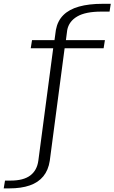

<svg xmlns="http://www.w3.org/2000/svg" viewBox="-124 -808 616 1034"><path d="M-104 206.5H-73.5Q-9.5 206.5 36.5 190.5Q82.5 174.5 109.5 141.2Q136.5 108 144 58L224 -548H434L441 -592H231L238 -646Q247 -693 291.8 -719.2Q336.5 -745.5 421.5 -745.5H466L472.5 -787.5H429Q354.5 -787.5 301.2 -772.5Q248 -757.5 217 -726.5Q186 -695.5 177 -647L169.5 -592H48.5L41.5 -548H162.5L82.5 57Q75.5 109.5 39 137Q2.5 164.5 -66.5 164.5H-97Z"/></svg>

Font: Anybody Thin Light
Style: Regular
Weight: 300
Version: Version 1.113;gftools[0.9.25]